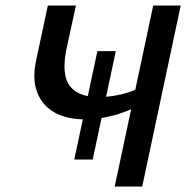

<svg xmlns="http://www.w3.org/2000/svg" viewBox="-20 -678 684 698"><path d="M290 -244Q222 -244 177.5 -269.5Q133 -295 115 -343Q97 -391 111 -457L154 -658H256L220 -492Q210 -439 218 -401.5Q226 -364 257 -344.5Q288 -325 341 -325Q365 -325 393 -329.5Q421 -334 446.5 -342Q472 -350 486 -361L523 -322Q494 -297 453.5 -279.5Q413 -262 370 -253Q327 -244 290 -244ZM250 -98 334 -492H401L317 -98ZM397 0 537 -658H637L497 0Z"/></svg>

Font: Ysabeau SemiBold
Style: Italic
Weight: 600
Italic angle: -12°
Designer: Christian Thalmann (Catharsis Fonts)
Version: Version 2.002